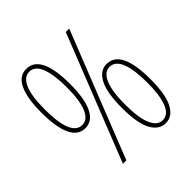

<svg xmlns="http://www.w3.org/2000/svg" viewBox="-194 -871 1026 1026"><g transform="rotate(-45 319.0 -357.5)"><path d="M158 -724Q267 -724 267 -501Q267 -390 239 -333Q211 -276 158 -276Q104 -276 77 -333.5Q50 -391 50 -502Q50 -610 77 -667Q104 -724 158 -724ZM473 -714 191 0H165L447 -714ZM159 -702Q119 -702 97 -652Q75 -602 75 -501Q75 -300 158 -300Q199 -300 220.5 -351Q242 -402 242 -501Q242 -599 221 -650.5Q200 -702 159 -702ZM480 -439Q589 -439 589 -216Q589 -99 560 -45Q531 9 481 9Q431 9 401.5 -44.5Q372 -98 372 -216Q372 -328 400.5 -383.5Q429 -439 480 -439ZM480 -417Q441 -417 419 -366.5Q397 -316 397 -215Q397 -117 418.5 -65.5Q440 -14 481 -14Q523 -14 543.5 -67Q564 -120 564 -215Q564 -314 543 -365.5Q522 -417 480 -417Z"/></g></svg>

Font: Noto Sans Khmer Condensed Thin
Style: Regular
Weight: 100
Width: 3
Designer: Danh Hong and the Monotype Design Team
Foundry: Monotype Imaging Inc.
Version: Version 2.004; ttfautohint (v1.8.4.7-5d5b)